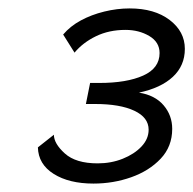

<svg xmlns="http://www.w3.org/2000/svg" viewBox="-20 -831 459 456"><path d="M202 -395Q144 -395 107.5 -418Q71 -441 70 -481L108 -511Q108 -490 134 -466.5Q160 -443 212 -443Q244 -443 271.5 -454Q299 -465 316 -483Q333 -501 333 -523Q333 -552 299 -568Q265 -584 206 -584H184L194 -634H216Q281 -634 320 -651.5Q359 -669 359 -705Q359 -731 334.5 -745.5Q310 -760 278 -760Q239 -760 208 -745Q177 -730 157 -706L130 -749Q147 -769 172 -782.5Q197 -796 227.5 -803.5Q258 -811 288 -811Q347 -811 383 -783.5Q419 -756 419 -715Q419 -675 390.5 -648.5Q362 -622 310 -611Q348 -605 368.5 -581Q389 -557 389 -525Q389 -483 361.5 -454Q334 -425 291.5 -410Q249 -395 202 -395Z"/></svg>

Font: Raleway Thin Medium
Style: Italic
Weight: 500
Italic angle: -12°
Version: Version 4.026